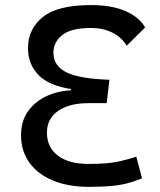

<svg xmlns="http://www.w3.org/2000/svg" viewBox="-20 -723 626 753"><path d="M336.9 -703.1Q416.5 -703.1 470.2 -680.4Q523.9 -657.7 549.3 -615.7L477.1 -543.9Q455.6 -578.1 419.4 -595.7Q383.3 -613.3 337.4 -613.3Q258.3 -613.3 223.9 -585.4Q189.5 -557.6 189.5 -516.6Q189.5 -464.8 240.2 -439.5Q291 -414.1 409.2 -410.2L398.4 -318.4H325.2Q252.9 -318.4 208.5 -288.3Q164.1 -258.3 164.1 -202.6Q164.1 -145 207.3 -112.5Q250.5 -80.1 326.7 -80.1Q366.7 -80.1 395.5 -82.5Q424.3 -85 451.9 -91.1Q479.5 -97.2 514.6 -108.4L537.1 -23.4Q505.9 -10.7 476.6 -3.4Q447.3 3.9 412.4 6.8Q377.4 9.8 329.1 9.8Q247.1 9.8 187.3 -15.1Q127.4 -40 95 -85.7Q62.5 -131.3 62.5 -192.4Q62.5 -249.5 91.3 -288.6Q120.1 -327.6 166.7 -347.9Q213.4 -368.2 266.6 -369.1L258.3 -342.8V-399.9L266.6 -372.6Q172.4 -385.7 131.1 -428.7Q89.8 -471.7 89.8 -533.7Q89.8 -609.4 147.9 -656.2Q206.1 -703.1 336.9 -703.1Z"/></svg>

Font: Cascadia Code PL
Style: Regular
Weight: 400
Monospace: yes
Designer: Aaron Bell
Foundry: Saja Typeworks
Version: Version 2102.003